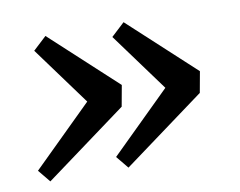

<svg xmlns="http://www.w3.org/2000/svg" viewBox="-57 -561 740 593"><g transform="rotate(-10 313.0 -264.5)"><path d="M364 -487 570 -297 558 -231 301 -42 269 -81 456 -265 322 -448ZM119 -487 325 -297 313 -231 56 -42 24 -81 211 -265 77 -448Z"/></g></svg>

Font: Source Serif 4 SmText
Style: Bold Italic
Weight: 700
Italic angle: -12°
Designer: Frank Grießhammer
Foundry: Adobe
Version: Version 4.005;hotconv 1.1.0;makeotfexe 2.6.0